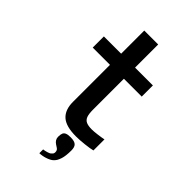

<svg xmlns="http://www.w3.org/2000/svg" viewBox="-290 -847 1180 1180"><g transform="rotate(45 300.0 -256.5)"><path d="M225 -131V-453H75V-550H225V-751H346V-550H501V-453H346V-184Q346 -148 353.2 -128.5Q360.5 -109 377.8 -101Q395 -93 427 -93Q444 -93 475.2 -97Q506.5 -101 525 -105V-9Q504 -3.5 461.8 1.2Q419.5 6 388 6Q301 6 263 -28.2Q225 -62.5 225 -131ZM302 205Q316 203.5 331.5 198.8Q347 194 353 189.5Q360 183.5 363.8 178.2Q367.5 173 367.5 164Q367.5 155 363.8 148.2Q360 141.5 351 136.5Q348 134.5 336.5 127Q325 119.5 318.5 109Q312 98.5 312 85Q312 65.5 316.5 54.2Q321 43 333.2 37.8Q345.5 32.5 368.5 32.5Q402 32.5 415.8 44.8Q429.5 57 429.5 86.5Q429.5 134.5 420.5 162Q415 178 409.8 187.2Q404.5 196.5 395.5 205.5Q381 220 350.5 229.5Q340.5 233 326 235.5Q311.5 238 302 238Z"/></g></svg>

Font: JuliaMono Latin
Style: Bold
Weight: 700
Monospace: yes
Designer: cormullion
Foundry: corm
Version: Version 0.038; ttfautohint (v1.8)